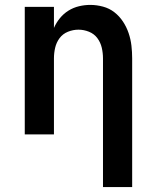

<svg xmlns="http://www.w3.org/2000/svg" viewBox="-20 -548 640 783"><path d="M400 215V-310Q400 -332 395 -353.5Q390 -375 377 -392.5Q364 -410 343 -418.5Q322 -427 300 -427Q278 -427 257 -418.5Q236 -410 223 -392.5Q210 -375 205 -353.5Q200 -332 200 -310V0H81V-520H200V-434Q209 -455 224 -473.5Q239 -492 259 -504.5Q279 -517 302 -522.5Q325 -528 348 -528Q374 -528 400 -521Q426 -514 446.5 -498Q467 -482 481.5 -460Q496 -438 504.5 -413Q513 -388 516 -362Q519 -336 519 -310V215Z"/></svg>

Font: Iosevka SS04 Extended
Style: Bold
Weight: 700
Width: 7
Monospace: yes
Designer: Belleve Invis
Foundry: Belleve Invis
Version: Version 19.0.0; ttfautohint (v1.8.4)